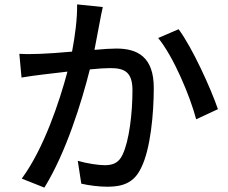

<svg xmlns="http://www.w3.org/2000/svg" viewBox="-20 -816 1040 874"><path d="M793 -683 700 -643C770 -558 845 -379 873 -273L972 -319C940 -413 855 -600 793 -683ZM68 -571 78 -463C106 -468 152 -474 177 -477L287 -490C251 -354 179 -138 79 -3L182 38C281 -122 352 -353 389 -500C427 -504 460 -506 481 -506C544 -506 583 -491 583 -405C583 -301 568 -174 538 -112C520 -73 492 -64 456 -64C429 -64 374 -72 334 -84L350 20C383 28 431 34 469 34C539 34 591 16 623 -53C665 -137 680 -298 680 -416C680 -556 607 -595 510 -595C487 -595 451 -593 410 -589L434 -715C438 -737 443 -763 448 -784L331 -796C332 -731 322 -655 308 -581C251 -576 197 -572 165 -571C131 -570 102 -569 68 -571Z"/></svg>

Font: Noto Sans CJK SC Medium
Style: Regular
Weight: 500
Designer: Ryoko NISHIZUKA 西塚涼子 (kana, bopomofo & ideographs); Paul D. Hunt (Latin, Greek & Cyrillic); Sandoll Communications 산돌커뮤니
Foundry: Adobe
Version: Version 2.004;hotconv 1.0.118;makeotfexe 2.5.65603